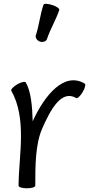

<svg xmlns="http://www.w3.org/2000/svg" viewBox="-20 -1000 519 1034"><path d="M233 -790C251 -844 281 -892 299 -946C302 -953 285 -966 261 -973C237 -981 216 -982 214 -974C196 -921 191 -864 173 -810C169 -797 179 -782 195 -776C212 -771 229 -777 233 -790ZM170 0C170 -104 170 -223 207 -307C252 -410 311 -519 390 -472C397 -468 412 -482 425 -504C438 -525 443 -546 436 -550C326 -615 221 -489 156 -347C154 -426 147 -508 119 -556C115 -563 94 -558 73 -546C51 -533 37 -518 41 -511C83 -437 93 -351 93 -267C93 -179 81 -92 80 -4C80 -4 80 -4 80 -2C80 -2 80 -1 80 0C80 8 100 14 125 14C150 14 170 8 170 0Z"/></svg>

Font: Nupuram
Style: Regular
Weight: 400
Designer: Santhosh Thottingal (santhosh.thottingal@gmail.com)
Foundry: SMC
Version: Version 1.000